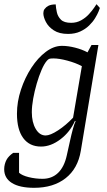

<svg xmlns="http://www.w3.org/2000/svg" viewBox="-23 -732 512 917"><path d="M140 165Q71 165 34 142Q-3 119 -3 76Q-3 64 0 52.5Q3 41 8 31.5Q13 22 21.5 13.5Q30 5 40 -2H68V93Q82 106 114 114Q146 122 180 122Q225 122 254.5 93.5Q284 65 296 10Q304 -25 311 -57.5Q318 -90 325 -115.5Q332 -141 338 -153L335 -155Q312 -102 266 -67Q220 -32 173 -32Q118 -32 88 -72.5Q58 -113 58 -189Q58 -246 77 -303.5Q96 -361 127 -408.5Q158 -456 196 -484.5Q234 -513 273 -513Q302 -513 335.5 -504.5Q369 -496 395 -482L414 -517H447L363 -12Q349 73 290.5 119Q232 165 140 165ZM195 -85Q217 -85 254.5 -109.5Q292 -134 326 -170L368 -416Q338 -432 298.5 -442.5Q259 -453 232 -453Q218 -453 212.5 -451Q207 -449 201 -442Q188 -427 175.5 -398Q163 -369 152.5 -333Q142 -297 135.5 -261Q129 -225 129 -196Q129 -148 147.5 -116.5Q166 -85 195 -85ZM302 -570Q260 -570 234 -587Q208 -604 196 -627.5Q184 -651 184 -669Q184 -674 185.5 -680Q187 -686 191 -690Q198 -699 206.5 -703.5Q215 -708 224.5 -709.5Q234 -711 243 -711Q244 -694 248.5 -673.5Q253 -653 268 -638Q283 -623 317 -623Q343 -623 364.5 -635Q386 -647 401.5 -664Q417 -681 426.5 -695Q436 -709 438 -712L454 -694Q453 -690 447.5 -676.5Q442 -663 431 -645Q420 -627 402.5 -610Q385 -593 360 -581.5Q335 -570 302 -570Z"/></svg>

Font: Faustina Light
Style: Italic
Weight: 300
Italic angle: -8°
Designer: Alfonso Garcia
Foundry: http://www.omnibus-type.com
Version: Version 1.200